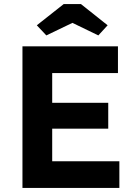

<svg xmlns="http://www.w3.org/2000/svg" viewBox="-20 -929 675 949"><path d="M91 0V-700H563V-568H238V-421H515V-293H238V-132H570V0ZM209 -754 162 -804 295 -909H380L512 -804L466 -754L338 -816Z"/></svg>

Font: Readex Pro SemiBold
Style: Regular
Weight: 600
Designer: Bonnie Shaver-Troup, Thomas Jockin
Foundry: Lexend
Version: Version 1.204; ttfautohint (v1.8.4.7-5d5b)